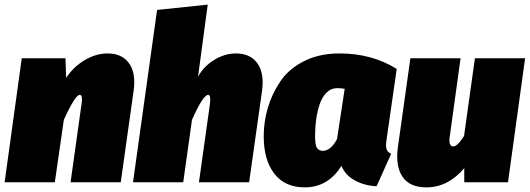

<svg xmlns="http://www.w3.org/2000/svg" viewBox="-28 -788 2290 830"><path d="M437 -557Q499 -557 529.5 -515Q560 -473 550 -398L494 0H277L324 -335Q331 -378 317 -378Q297 -378 248 -270L209 0H-8L66 -536H255L258 -451Q289 -499 338 -528Q387 -557 437 -557Z M992 -557Q1054 -557 1084.5 -514.5Q1115 -472 1105 -397L1049 0H832L879 -335Q885 -378 872 -378Q850 -378 802 -270L764 0H547L651 -745L870 -768L828 -456Q852 -501 898 -529Q944 -557 992 -557Z M1440 -557Q1580 -557 1687 -490L1643 -184Q1639 -159 1642.5 -145Q1646 -131 1663 -123L1600 17Q1549 15 1507 -7.5Q1465 -30 1448 -71Q1390 22 1289 22Q1204 22 1158 -37Q1112 -96 1112 -199Q1112 -262 1130 -322.5Q1148 -383 1184.5 -437Q1221 -491 1287 -524Q1353 -557 1440 -557ZM1430 -407Q1403 -407 1383.5 -387.5Q1364 -368 1353.5 -336Q1343 -304 1338.5 -270Q1334 -236 1334 -200Q1334 -159 1343 -147.5Q1352 -136 1367 -136Q1402 -136 1429 -187L1462 -404Q1444 -407 1430 -407Z M1816 22Q1742 22 1711.5 -24.5Q1681 -71 1692 -151L1746 -536H1963L1916 -196Q1910 -155 1932 -155Q1949 -155 1978 -200L2025 -536H2242L2168 0H1979V-61Q1908 22 1816 22Z"/></svg>

Font: Fira Sans Ultra
Style: Italic
Weight: 950
Italic angle: -8°
Designer: Carrois Corporate & Edenspiekermann AG
Foundry: Carrois Corporate GbR & Edenspiekermann AG
Version: Version 4.203;PS 004.203;hotconv 1.0.88;makeotf.lib2.5.64775